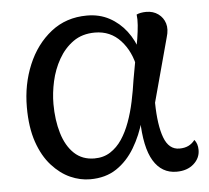

<svg xmlns="http://www.w3.org/2000/svg" viewBox="-44 -570 688 631"><g transform="rotate(-5 300.0 -254.5)"><path d="M229 14Q196 14 163.5 -0.5Q131 -15 103 -46Q75 -77 58.5 -125Q42 -173 42 -240Q42 -315 69 -379.5Q96 -444 146 -483.5Q196 -523 265 -523Q306 -523 338.5 -505.5Q371 -488 394 -458Q417 -428 429 -388L414 -336Q404 -392 370.5 -428.5Q337 -465 286 -465Q244 -465 214.5 -444Q185 -423 166 -389.5Q147 -356 138.5 -317.5Q130 -279 130 -243Q130 -190 143 -146.5Q156 -103 182.5 -78Q209 -53 249 -53Q279 -53 301.5 -67.5Q324 -82 340 -106Q356 -130 367.5 -161.5Q379 -193 386.5 -228.5Q394 -264 399 -299L423 -432Q427 -457 428.5 -477Q430 -497 428 -512Q434 -515 442.5 -516.5Q451 -518 460 -518Q483 -518 499.5 -506Q516 -494 522 -474.5Q528 -455 520 -429L463 -218Q464 -144 479.5 -102.5Q495 -61 530 -61Q547 -61 559.5 -67Q572 -73 581 -85Q592 -72 592 -51Q592 -24 570.5 -5Q549 14 514 14Q465 14 438 -30.5Q411 -75 409 -168L414 -164Q401 -116 376.5 -75Q352 -34 316 -10Q280 14 229 14Z"/></g></svg>

Font: Arima Thin Medium
Style: Regular
Weight: 500
Version: Version 1.100